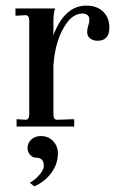

<svg xmlns="http://www.w3.org/2000/svg" viewBox="-20 -450 423 683"><path d="M39 0V-26L71 -24Q84 -24 84 -43V-376Q84 -396 71 -396L35 -394V-420H176Q170 -404 170 -374V-325Q210 -430 287 -430Q325 -430 347 -408.5Q369 -387 369 -352Q369 -305 327 -305Q312 -305 301 -313Q290 -321 290 -336Q290 -347 294 -359Q298 -371 298 -380Q298 -400 275 -402Q244 -402 221 -373Q176 -314 170 -216V-43Q170 -24 183 -24L244 -26V0ZM102 213 86 200Q106 189 121 171Q136 153 136 140Q136 111 108 111Q96 111 87 100.5Q78 90 78 77Q78 59 91 46.5Q104 34 126 34Q152 34 169 52Q186 70 186 96Q186 133 162.5 165Q139 197 102 213Z"/></svg>

Font: UnnaRegular
Style: Regular
Weight: 400
Designer: Jorge de Buen Unna
Foundry: Omnibus-Type
Version: Version 2.008;hotconv 1.0.109;makeotfexe 2.5.65596